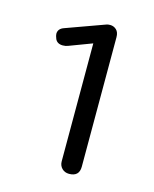

<svg xmlns="http://www.w3.org/2000/svg" viewBox="-78 -902 451 563"><g transform="rotate(15 147.5 -620.5)"><path d="M154 -424V-782L85 -756Q78 -753 69 -753Q52 -753 46 -766Q42 -776 42 -781Q42 -797 60 -803L176 -845Q180 -847 188 -847Q199 -847 207 -839.5Q215 -832 215 -817V-424Q215 -394 184 -394Q171 -394 162.5 -402.5Q154 -411 154 -424Z"/></g></svg>

Font: Kodchasan Light
Style: Regular
Weight: 300
Version: Version 1.000; ttfautohint (v1.6)